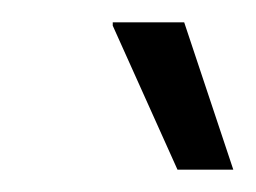

<svg xmlns="http://www.w3.org/2000/svg" viewBox="-20 -743 229 172"><path d="M139 -591 81 -720V-723H145L189 -591Z"/></svg>

Font: Archivo Condensed Light
Style: Italic
Weight: 300
Width: 3
Italic angle: -10°
Designer: Hector Gatti
Foundry: Omnibus-Type
Version: Version 2.001